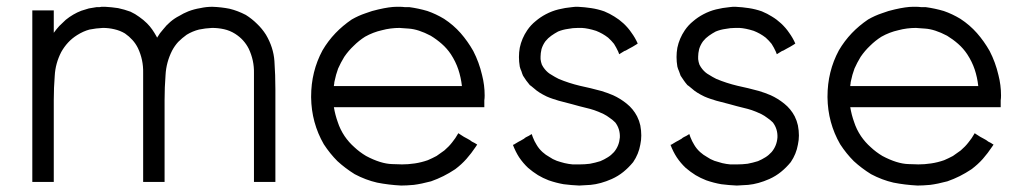

<svg xmlns="http://www.w3.org/2000/svg" viewBox="-20 -539 3068 577"><path d="M452.1 -425.8Q460 -439.5 470.7 -451.2Q480.5 -463.9 492.2 -473.6Q504.9 -484.4 518.6 -491.2Q531.2 -499 545.9 -504.9Q563.5 -511.7 582 -514.6Q599.6 -518.6 618.2 -518.6Q645.5 -517.6 669.9 -512.7Q694.3 -506.8 718.8 -494.1Q737.3 -482.4 752 -467.8Q767.6 -453.1 779.3 -434.6Q801.8 -396.5 804.7 -355.5Q807.6 -313.5 807.6 -270.5Q807.6 -244.1 807.6 -216.8Q807.6 -190.4 807.6 -164.1Q807.6 -138.7 807.6 -113.3Q807.6 -87.9 807.6 -63.5Q807.6 -45.9 807.6 -27.3Q807.6 -9.8 807.6 7.8Q805.7 7.8 804.7 7.8Q802.7 7.8 800.8 7.8Q794.9 7.8 789.1 7.8Q783.2 7.8 777.3 7.8Q773.4 7.8 769.5 7.8Q765.6 7.8 761.7 7.8Q757.8 7.8 752.9 7.8Q748 7.8 743.2 7.8Q743.2 5.9 743.2 3.9Q743.2 2 743.2 0Q743.2 -36.1 743.2 -72.3Q743.2 -108.4 743.2 -144.5Q743.2 -168.9 743.2 -193.4Q743.2 -218.8 743.2 -243.2Q743.2 -280.3 743.2 -319.3Q744.1 -357.4 727.5 -392.6Q720.7 -406.2 710 -418Q700.2 -428.7 686.5 -437.5Q670.9 -447.3 653.3 -451.2Q635.7 -455.1 617.2 -455.1Q596.7 -454.1 578.1 -450.2Q558.6 -445.3 541 -434.6Q527.3 -424.8 515.6 -413.1Q504.9 -401.4 497.1 -386.7Q479.5 -351.6 477.5 -313.5Q474.6 -276.4 474.6 -238.3Q474.6 -214.8 474.6 -191.4Q474.6 -168 474.6 -144.5Q474.6 -122.1 474.6 -99.6Q474.6 -78.1 474.6 -55.7Q474.6 -40 474.6 -24.4Q474.6 -7.8 474.6 7.8Q472.7 7.8 471.7 7.8Q469.7 7.8 467.8 7.8Q461.9 7.8 456.1 7.8Q450.2 7.8 444.3 7.8Q440.4 7.8 436.5 7.8Q432.6 7.8 428.7 7.8Q424.8 7.8 419.9 7.8Q415 7.8 410.2 7.8Q410.2 5.9 410.2 3.9Q410.2 2 410.2 0Q410.2 -36.1 410.2 -72.3Q410.2 -108.4 410.2 -144.5Q410.2 -168.9 410.2 -193.4Q410.2 -218.8 410.2 -243.2Q410.2 -280.3 410.2 -320.3Q411.1 -359.4 394.5 -394.5Q387.7 -408.2 377.9 -418.9Q368.2 -429.7 355.5 -438.5Q340.8 -447.3 323.2 -451.2Q306.6 -455.1 289.1 -455.1Q268.6 -454.1 249 -450.2Q230.5 -445.3 211.9 -433.6Q196.3 -423.8 184.6 -411.1Q172.9 -398.4 164.1 -382.8Q146.5 -348.6 144.5 -311.5Q141.6 -275.4 141.6 -238.3Q141.6 -214.8 141.6 -191.4Q141.6 -168 141.6 -144.5Q141.6 -122.1 141.6 -99.6Q141.6 -78.1 141.6 -55.7Q141.6 -40 141.6 -24.4Q141.6 -7.8 141.6 7.8Q139.6 7.8 138.7 7.8Q136.7 7.8 134.8 7.8Q128.9 7.8 123 7.8Q117.2 7.8 111.3 7.8Q107.4 7.8 103.5 7.8Q99.6 7.8 95.7 7.8Q91.8 7.8 86.9 7.8Q82 7.8 77.1 7.8Q77.1 5.9 77.1 3.9Q77.1 2 77.1 0Q77.1 -56.6 77.1 -113.3Q77.1 -170.9 77.1 -227.5Q77.1 -266.6 77.1 -305.7Q77.1 -344.7 77.1 -383.8Q77.1 -414.1 77.1 -445.3Q77.1 -476.6 77.1 -507.8Q79.1 -507.8 81.1 -507.8Q83 -507.8 85 -507.8Q89.8 -507.8 95.7 -507.8Q101.6 -507.8 107.4 -507.8Q111.3 -507.8 115.2 -507.8Q119.1 -507.8 123 -507.8Q127.9 -507.8 132.8 -507.8Q137.7 -507.8 141.6 -507.8Q141.6 -505.9 141.6 -503.9Q141.6 -502 141.6 -500Q141.6 -490.2 141.6 -480.5Q141.6 -470.7 141.6 -460.9Q141.6 -456.1 141.6 -451.2Q141.6 -445.3 141.6 -440.4Q149.4 -451.2 158.2 -460.9Q168 -470.7 177.7 -479.5Q188.5 -488.3 200.2 -495.1Q211.9 -502 224.6 -506.8Q236.3 -510.7 247.1 -513.7Q258.8 -515.6 270.5 -517.6Q272.5 -517.6 274.4 -517.6Q277.3 -517.6 279.3 -517.6Q279.3 -517.6 285.2 -518.6Q292 -518.6 295.9 -518.6Q315.4 -517.6 335 -514.6Q353.5 -510.7 372.1 -503.9Q386.7 -497.1 398.4 -488.3Q411.1 -479.5 421.9 -468.8Q430.7 -460 437.5 -450.2Q444.3 -440.4 450.2 -429.7Q451.2 -428.7 451.2 -427.7Q452.1 -426.8 452.1 -425.8Z M983.4 -216.8Q987.3 -193.4 995.1 -171.9Q1002 -150.4 1015.6 -129.9Q1028.3 -111.3 1044.9 -96.7Q1060.5 -82 1080.1 -70.3Q1124 -46.9 1158.2 -45.9Q1193.4 -44.9 1186.5 -44.9Q1207 -44.9 1226.6 -47.9Q1246.1 -50.8 1265.6 -57.6Q1279.3 -63.5 1292 -70.3Q1303.7 -78.1 1315.4 -86.9Q1329.1 -98.6 1338.9 -111.3Q1348.6 -123 1357.4 -138.7Q1358.4 -137.7 1360.4 -136.7Q1362.3 -135.7 1363.3 -134.8Q1369.1 -130.9 1374 -127.9Q1379.9 -125 1384.8 -122.1Q1388.7 -120.1 1391.6 -118.2Q1395.5 -115.2 1398.4 -113.3Q1402.3 -111.3 1406.2 -109.4Q1410.2 -106.4 1414.1 -104.5Q1413.1 -102.5 1412.1 -101.6Q1411.1 -99.6 1410.2 -98.6Q1396.5 -78.1 1381.8 -61.5Q1367.2 -44.9 1347.7 -30.3Q1330.1 -18.6 1312.5 -9.8Q1294.9 -1 1275.4 5.9Q1246.1 13.7 1223.6 16.6Q1201.2 18.6 1185.5 18.6Q1147.5 16.6 1113.3 9.8Q1079.1 2 1045.9 -15.6Q1017.6 -33.2 994.1 -54.7Q971.7 -77.1 953.1 -105.5Q916 -169.9 915 -246.1Q915 -248 915 -249Q915 -324.2 949.2 -387.7Q965.8 -416 988.3 -439.5Q1009.8 -461.9 1037.1 -480.5Q1057.6 -492.2 1078.1 -499Q1098.6 -506.8 1117.2 -510.7Q1151.4 -518.6 1171.9 -518.6Q1192.4 -518.6 1181.6 -518.6Q1188.5 -518.6 1196.3 -517.6Q1203.1 -517.6 1210 -517.6Q1238.3 -513.7 1264.6 -505.9Q1290 -497.1 1314.5 -482.4Q1342.8 -463.9 1364.3 -439.5Q1385.7 -415 1402.3 -385.7Q1419.9 -351.6 1428.7 -313.5Q1436.5 -283.2 1436.5 -252Q1436.5 -244.1 1435.5 -237.3Q1435.5 -234.4 1435.5 -232.4Q1435.5 -230.5 1435.5 -228.5Q1435.5 -225.6 1435.5 -222.7Q1435.5 -219.7 1435.5 -216.8Q1433.6 -216.8 1431.6 -216.8Q1429.7 -216.8 1427.7 -216.8Q1373 -216.8 1318.4 -216.8Q1263.7 -216.8 1209 -216.8Q1172.9 -216.8 1136.7 -216.8Q1100.6 -216.8 1064.5 -216.8Q1054.7 -216.8 1043.9 -216.8Q1033.2 -216.8 1022.5 -216.8Q1012.7 -216.8 1002.9 -216.8Q993.2 -216.8 983.4 -216.8ZM983.4 -280.3Q1005.9 -280.3 1028.3 -280.3Q1050.8 -280.3 1072.3 -280.3Q1106.4 -280.3 1139.6 -280.3Q1173.8 -280.3 1207 -280.3Q1248 -280.3 1288.1 -280.3Q1328.1 -280.3 1368.2 -280.3Q1365.2 -306.6 1357.4 -330.1Q1349.6 -353.5 1335 -376Q1323.2 -393.6 1307.6 -407.2Q1292 -420.9 1274.4 -431.6Q1237.3 -451.2 1208 -453.1Q1178.7 -455.1 1181.6 -455.1Q1153.3 -455.1 1127.9 -448.2Q1101.6 -442.4 1077.1 -428.7Q1058.6 -417 1043 -401.4Q1027.3 -386.7 1014.6 -368.2Q1003.9 -350.6 996.1 -333Q989.3 -314.5 985.4 -294.9Q984.4 -291 984.4 -287.1Q983.4 -284.2 983.4 -280.3Z M1716.8 -518.6Q1737.3 -517.6 1756.8 -514.6Q1776.4 -511.7 1795.9 -504.9Q1812.5 -498 1826.2 -489.3Q1840.8 -480.5 1853.5 -468.8Q1868.2 -455.1 1877.9 -440.4Q1888.7 -425.8 1896.5 -408.2Q1894.5 -407.2 1893.6 -406.2Q1891.6 -405.3 1890.6 -404.3Q1885.7 -401.4 1880.9 -398.4Q1875 -395.5 1870.1 -392.6Q1867.2 -390.6 1863.3 -388.7Q1860.4 -386.7 1856.4 -385.7Q1852.5 -382.8 1848.6 -380.9Q1844.7 -378.9 1840.8 -376Q1840.8 -376 1840.8 -376Q1839.8 -378.9 1837.9 -383.8Q1832 -396.5 1825.2 -407.2Q1817.4 -417 1807.6 -425.8Q1798.8 -432.6 1790 -437.5Q1781.2 -442.4 1771.5 -446.3Q1747.1 -454.1 1728.5 -455.1Q1710 -455.1 1716.8 -455.1Q1701.2 -455.1 1686.5 -452.1Q1671.9 -450.2 1657.2 -444.3Q1646.5 -438.5 1636.7 -431.6Q1627 -424.8 1619.1 -415Q1611.3 -404.3 1607.4 -391.6Q1604.5 -378.9 1604.5 -369.1Q1604.5 -367.2 1604.5 -365.2Q1604.5 -363.3 1604.5 -361.3Q1605.5 -352.5 1608.4 -344.7Q1612.3 -336.9 1617.2 -331.1Q1626 -320.3 1636.7 -314.5Q1647.5 -307.6 1659.2 -301.8Q1689.5 -289.1 1722.7 -281.2Q1754.9 -274.4 1787.1 -265.6Q1795.9 -262.7 1804.7 -259.8Q1813.5 -256.8 1822.3 -252.9Q1843.8 -243.2 1863.3 -227.5Q1882.8 -211.9 1894.5 -189.5Q1897.5 -182.6 1900.4 -175.8Q1902.3 -168.9 1904.3 -162.1Q1907.2 -146.5 1907.2 -131.8Q1907.2 -118.2 1904.3 -104.5Q1899.4 -76.2 1882.8 -51.8Q1869.1 -35.2 1853.5 -22.5Q1837.9 -9.8 1818.4 -1Q1785.2 13.7 1754.9 16.6Q1724.6 18.6 1720.7 18.6Q1697.3 17.6 1673.8 14.6Q1651.4 10.7 1628.9 2.9Q1611.3 -3.9 1596.7 -12.7Q1581.1 -22.5 1567.4 -34.2Q1551.8 -48.8 1540 -66.4Q1529.3 -83 1521.5 -103.5Q1522.5 -104.5 1524.4 -104.5Q1525.4 -105.5 1527.3 -106.4Q1532.2 -109.4 1537.1 -112.3Q1543 -115.2 1547.9 -118.2Q1550.8 -120.1 1554.7 -122.1Q1557.6 -125 1561.5 -127Q1565.4 -128.9 1569.3 -130.9Q1573.2 -133.8 1577.1 -135.7Q1578.1 -135.7 1578.1 -135.7Q1579.1 -132.8 1581.1 -127Q1585.9 -114.3 1592.8 -103.5Q1599.6 -91.8 1610.4 -82Q1620.1 -73.2 1630.9 -67.4Q1640.6 -60.5 1653.3 -55.7Q1665 -51.8 1676.8 -48.8Q1689.5 -45.9 1701.2 -44.9Q1704.1 -44.9 1706.1 -44.9Q1708 -44.9 1710.9 -44.9Q1711.9 -44.9 1715.8 -44.9Q1719.7 -44.9 1720.7 -44.9Q1737.3 -44.9 1752.9 -46.9Q1768.6 -49.8 1784.2 -54.7Q1795.9 -59.6 1806.6 -66.4Q1816.4 -72.3 1825.2 -82Q1840.8 -100.6 1842.8 -126Q1843.8 -151.4 1829.1 -170.9Q1821.3 -178.7 1812.5 -184.6Q1803.7 -191.4 1793.9 -196.3Q1777.3 -204.1 1765.6 -208Q1753.9 -211.9 1741.2 -214.8Q1720.7 -219.7 1700.2 -225.6Q1679.7 -230.5 1659.2 -236.3Q1650.4 -239.3 1640.6 -242.2Q1631.8 -245.1 1623 -249Q1598.6 -260.7 1585.9 -272.5Q1573.2 -283.2 1572.3 -283.2Q1566.4 -290 1561.5 -296.9Q1556.6 -303.7 1551.8 -311.5Q1548.8 -318.4 1546.9 -325.2Q1543.9 -331.1 1542 -338.9Q1537.1 -368.2 1542 -395.5Q1547.9 -423.8 1564.5 -448.2Q1575.2 -463.9 1589.8 -475.6Q1603.5 -487.3 1620.1 -496.1Q1638.7 -505.9 1658.2 -510.7Q1677.7 -515.6 1699.2 -517.6Q1702.1 -517.6 1709 -518.6Q1716.8 -518.6 1716.8 -518.6Z M2190.4 -518.6Q2210.9 -517.6 2230.5 -514.6Q2250 -511.7 2269.5 -504.9Q2286.1 -498 2299.8 -489.3Q2314.5 -480.5 2327.1 -468.8Q2341.8 -455.1 2351.6 -440.4Q2362.3 -425.8 2370.1 -408.2Q2368.2 -407.2 2367.2 -406.2Q2365.2 -405.3 2364.3 -404.3Q2359.4 -401.4 2354.5 -398.4Q2348.6 -395.5 2343.8 -392.6Q2340.8 -390.6 2336.9 -388.7Q2334 -386.7 2330.1 -385.7Q2326.2 -382.8 2322.3 -380.9Q2318.4 -378.9 2314.5 -376Q2314.5 -376 2314.5 -376Q2313.5 -378.9 2311.5 -383.8Q2305.7 -396.5 2298.8 -407.2Q2291 -417 2281.2 -425.8Q2272.5 -432.6 2263.7 -437.5Q2254.9 -442.4 2245.1 -446.3Q2220.7 -454.1 2202.1 -455.1Q2183.6 -455.1 2190.4 -455.1Q2174.8 -455.1 2160.2 -452.1Q2145.5 -450.2 2130.9 -444.3Q2120.1 -438.5 2110.4 -431.6Q2100.6 -424.8 2092.8 -415Q2085 -404.3 2081.1 -391.6Q2078.1 -378.9 2078.1 -369.1Q2078.1 -367.2 2078.1 -365.2Q2078.1 -363.3 2078.1 -361.3Q2079.1 -352.5 2082 -344.7Q2085.9 -336.9 2090.8 -331.1Q2099.6 -320.3 2110.4 -314.5Q2121.1 -307.6 2132.8 -301.8Q2163.1 -289.1 2196.3 -281.2Q2228.5 -274.4 2260.7 -265.6Q2269.5 -262.7 2278.3 -259.8Q2287.1 -256.8 2295.9 -252.9Q2317.4 -243.2 2336.9 -227.5Q2356.4 -211.9 2368.2 -189.5Q2371.1 -182.6 2374 -175.8Q2376 -168.9 2377.9 -162.1Q2380.9 -146.5 2380.9 -131.8Q2380.9 -118.2 2377.9 -104.5Q2373 -76.2 2356.4 -51.8Q2342.8 -35.2 2327.1 -22.5Q2311.5 -9.8 2292 -1Q2258.8 13.7 2228.5 16.6Q2198.2 18.6 2194.3 18.6Q2170.9 17.6 2147.5 14.6Q2125 10.7 2102.5 2.9Q2085 -3.9 2070.3 -12.7Q2054.7 -22.5 2041 -34.2Q2025.4 -48.8 2013.7 -66.4Q2002.9 -83 1995.1 -103.5Q1996.1 -104.5 1998 -104.5Q1999 -105.5 2001 -106.4Q2005.9 -109.4 2010.7 -112.3Q2016.6 -115.2 2021.5 -118.2Q2024.4 -120.1 2028.3 -122.1Q2031.2 -125 2035.2 -127Q2039.1 -128.9 2043 -130.9Q2046.9 -133.8 2050.8 -135.7Q2051.8 -135.7 2051.8 -135.7Q2052.7 -132.8 2054.7 -127Q2059.6 -114.3 2066.4 -103.5Q2073.2 -91.8 2084 -82Q2093.8 -73.2 2104.5 -67.4Q2114.3 -60.5 2127 -55.7Q2138.7 -51.8 2150.4 -48.8Q2163.1 -45.9 2174.8 -44.9Q2177.7 -44.9 2179.7 -44.9Q2181.6 -44.9 2184.6 -44.9Q2185.5 -44.9 2189.5 -44.9Q2193.4 -44.9 2194.3 -44.9Q2210.9 -44.9 2226.6 -46.9Q2242.2 -49.8 2257.8 -54.7Q2269.5 -59.6 2280.3 -66.4Q2290 -72.3 2298.8 -82Q2314.5 -100.6 2316.4 -126Q2317.4 -151.4 2302.7 -170.9Q2294.9 -178.7 2286.1 -184.6Q2277.3 -191.4 2267.6 -196.3Q2251 -204.1 2239.3 -208Q2227.5 -211.9 2214.8 -214.8Q2194.3 -219.7 2173.8 -225.6Q2153.3 -230.5 2132.8 -236.3Q2124 -239.3 2114.3 -242.2Q2105.5 -245.1 2096.7 -249Q2072.3 -260.7 2059.6 -272.5Q2046.9 -283.2 2045.9 -283.2Q2040 -290 2035.2 -296.9Q2030.3 -303.7 2025.4 -311.5Q2022.5 -318.4 2020.5 -325.2Q2017.6 -331.1 2015.6 -338.9Q2010.7 -368.2 2015.6 -395.5Q2021.5 -423.8 2038.1 -448.2Q2048.8 -463.9 2063.5 -475.6Q2077.1 -487.3 2093.8 -496.1Q2112.3 -505.9 2131.8 -510.7Q2151.4 -515.6 2172.9 -517.6Q2175.8 -517.6 2182.6 -518.6Q2190.4 -518.6 2190.4 -518.6Z M2535.2 -216.8Q2539.1 -193.4 2546.9 -171.9Q2553.7 -150.4 2567.4 -129.9Q2580.1 -111.3 2596.7 -96.7Q2612.3 -82 2631.8 -70.3Q2675.8 -46.9 2710 -45.9Q2745.1 -44.9 2738.3 -44.9Q2758.8 -44.9 2778.3 -47.9Q2797.9 -50.8 2817.4 -57.6Q2831.1 -63.5 2843.8 -70.3Q2855.5 -78.1 2867.2 -86.9Q2880.9 -98.6 2890.6 -111.3Q2900.4 -123 2909.2 -138.7Q2910.2 -137.7 2912.1 -136.7Q2914.1 -135.7 2915 -134.8Q2920.9 -130.9 2925.8 -127.9Q2931.6 -125 2936.5 -122.1Q2940.4 -120.1 2943.4 -118.2Q2947.3 -115.2 2950.2 -113.3Q2954.1 -111.3 2958 -109.4Q2961.9 -106.4 2965.8 -104.5Q2964.8 -102.5 2963.9 -101.6Q2962.9 -99.6 2961.9 -98.6Q2948.2 -78.1 2933.6 -61.5Q2918.9 -44.9 2899.4 -30.3Q2881.8 -18.6 2864.3 -9.8Q2846.7 -1 2827.1 5.9Q2797.9 13.7 2775.4 16.6Q2752.9 18.6 2737.3 18.6Q2699.2 16.6 2665 9.8Q2630.9 2 2597.7 -15.6Q2569.3 -33.2 2545.9 -54.7Q2523.4 -77.1 2504.9 -105.5Q2467.8 -169.9 2466.8 -246.1Q2466.8 -248 2466.8 -249Q2466.8 -324.2 2501 -387.7Q2517.6 -416 2540 -439.5Q2561.5 -461.9 2588.9 -480.5Q2609.4 -492.2 2629.9 -499Q2650.4 -506.8 2668.9 -510.7Q2703.1 -518.6 2723.6 -518.6Q2744.1 -518.6 2733.4 -518.6Q2740.2 -518.6 2748 -517.6Q2754.9 -517.6 2761.7 -517.6Q2790 -513.7 2816.4 -505.9Q2841.8 -497.1 2866.2 -482.4Q2894.5 -463.9 2916 -439.5Q2937.5 -415 2954.1 -385.7Q2971.7 -351.6 2980.5 -313.5Q2988.3 -283.2 2988.3 -252Q2988.3 -244.1 2987.3 -237.3Q2987.3 -234.4 2987.3 -232.4Q2987.3 -230.5 2987.3 -228.5Q2987.3 -225.6 2987.3 -222.7Q2987.3 -219.7 2987.3 -216.8Q2985.4 -216.8 2983.4 -216.8Q2981.4 -216.8 2979.5 -216.8Q2924.8 -216.8 2870.1 -216.8Q2815.4 -216.8 2760.7 -216.8Q2724.6 -216.8 2688.5 -216.8Q2652.3 -216.8 2616.2 -216.8Q2606.4 -216.8 2595.7 -216.8Q2585 -216.8 2574.2 -216.8Q2564.5 -216.8 2554.7 -216.8Q2544.9 -216.8 2535.2 -216.8ZM2535.2 -280.3Q2557.6 -280.3 2580.1 -280.3Q2602.5 -280.3 2624 -280.3Q2658.2 -280.3 2691.4 -280.3Q2725.6 -280.3 2758.8 -280.3Q2799.8 -280.3 2839.8 -280.3Q2879.9 -280.3 2919.9 -280.3Q2917 -306.6 2909.2 -330.1Q2901.4 -353.5 2886.7 -376Q2875 -393.6 2859.4 -407.2Q2843.8 -420.9 2826.2 -431.6Q2789.1 -451.2 2759.8 -453.1Q2730.5 -455.1 2733.4 -455.1Q2705.1 -455.1 2679.7 -448.2Q2653.3 -442.4 2628.9 -428.7Q2610.4 -417 2594.7 -401.4Q2579.1 -386.7 2566.4 -368.2Q2555.7 -350.6 2547.9 -333Q2541 -314.5 2537.1 -294.9Q2536.1 -291 2536.1 -287.1Q2535.2 -284.2 2535.2 -280.3Z"/></svg>

Font: LeFont
Style: Light
Weight: 300
Designer: Leryon MEDIA
Version: Version 1.0